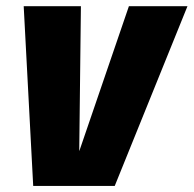

<svg xmlns="http://www.w3.org/2000/svg" viewBox="-20 -616 641 636"><path d="M90 0 58.5 -595.5H248L242.5 -116.5H243L407 -595.5H601L360 0Z"/></svg>

Font: Anybody ExtraBold
Style: Italic
Weight: 800
Italic angle: -10°
Designer: Tyler Finck
Foundry: Etcetera Type Company
Version: Version 1.010; ttfautohint (v1.8.3) -l 8 -r 50 -G 200 -x 14 